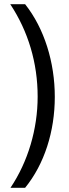

<svg xmlns="http://www.w3.org/2000/svg" viewBox="-20 -740 331 918"><path d="M242 -277C242 -442 192 -604 100 -720H29C115 -590 160 -439 160 -278C160 -123 114 33 30 158H100C192 45 242 -111 242 -277Z"/></svg>

Font: Noto Sans Lao Looped ExtraCondensed
Style: Regular
Weight: 400
Width: 2
Designer: Mark Frömberg, Ben Mitchell
Foundry: The Fontpad Ltd
Version: Version 1.002